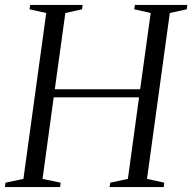

<svg xmlns="http://www.w3.org/2000/svg" viewBox="-25 -763 784 783"><path d="M-5 0 -2.5 -18 70.5 -33.5 163.5 -710 95.5 -725 98 -743H312L309.5 -725L241.5 -710L198.5 -399H546.5L589.5 -710L522.5 -725L525 -743H739L736.5 -725L667.5 -710L574.5 -33.5L645 -18L642.5 0H422L424.5 -18L496.5 -33.5L542 -366H194L148.5 -33.5L222.5 -18L220 0Z"/></svg>

Font: Merriweather 144pt Light
Style: Italic
Weight: 300
Italic angle: -7.8°
Version: Version 2.101